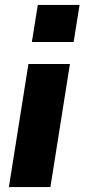

<svg xmlns="http://www.w3.org/2000/svg" viewBox="-20 -757 342 777"><path d="M109 -587 133 -737H302L278 -587ZM16 0 95 -498H263L184 0Z"/></svg>

Font: Nunito Sans 10pt Condensed Black
Style: Italic
Weight: 900
Width: 3
Italic angle: -9°
Designer: Vernon Adams
Foundry: Vernon Adams
Version: Version 3.101;gftools[0.9.27]